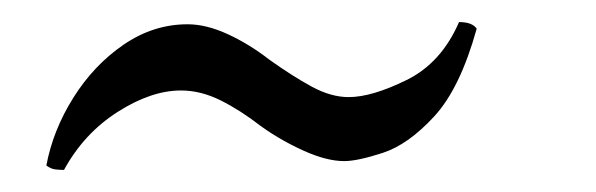

<svg xmlns="http://www.w3.org/2000/svg" viewBox="-20 -300 540 174"><path d="M22 -150Q28 -182 46.5 -211.5Q65 -241 92 -259.5Q119 -278 150 -278Q167 -278 186.5 -269Q206 -260 224 -246Q245 -231 262.5 -221.5Q280 -212 296 -212Q317 -212 348.5 -227.5Q380 -243 396 -280Q408 -280 412 -274Q397 -220 373.5 -194.5Q350 -169 327 -161.5Q304 -154 292 -154Q276 -154 255 -163.5Q234 -173 216 -186Q198 -200 180 -209Q162 -218 144 -218Q117 -218 86.5 -198.5Q56 -179 38 -146Q34 -146 30 -146.5Q26 -147 22 -150Z"/></svg>

Font: Triodion
Style: Regular
Weight: 400
Version: Version 1.201; ttfautohint (v1.8.4.7-5d5b)